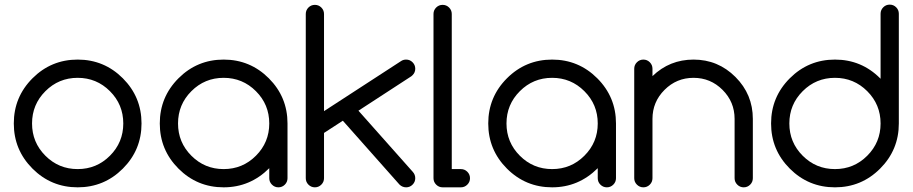

<svg xmlns="http://www.w3.org/2000/svg" viewBox="-20 -802 3907 822"><path d="M585.9 -273.4Q585.9 -160.2 505.9 -80.1Q425.8 0 312.5 0Q199.2 0 119.1 -80.1Q39.1 -160.2 39.1 -273.4Q39.1 -386.7 119.1 -466.8Q199.2 -546.9 312.5 -546.9Q425.8 -546.9 505.9 -466.8Q585.9 -386.7 585.9 -273.4ZM312.5 -468.8Q231.4 -468.8 174.3 -411.6Q117.2 -354.5 117.2 -273.4Q117.2 -192.4 174.3 -135.3Q231.4 -78.1 312.5 -78.1Q393.6 -78.1 450.7 -135.3Q507.8 -192.4 507.8 -273.4Q507.8 -354.5 450.7 -411.6Q393.6 -468.8 312.5 -468.8Z M937.5 -468.8Q856.4 -468.8 799.3 -411.6Q742.2 -354.5 742.2 -273.4Q742.2 -192.4 799.3 -135.3Q856.4 -78.1 937.5 -78.1Q1018.6 -78.1 1075.7 -135.3Q1132.8 -192.4 1132.8 -273.4Q1132.8 -354.5 1075.7 -411.6Q1018.6 -468.8 937.5 -468.8ZM1132.8 -82Q1050.8 0 937.5 0Q824.2 0 744.1 -80.1Q664.1 -160.2 664.1 -273.4Q664.1 -386.7 744.1 -466.8Q824.2 -546.9 937.5 -546.9Q1050.8 -546.9 1130.9 -466.8Q1210.9 -386.7 1210.9 -273.4V-39.1Q1210.9 -22.9 1199.5 -11.5Q1188 0 1171.9 0Q1155.8 0 1144.3 -11.5Q1132.8 -22.9 1132.8 -39.1Z M1367.2 -326.2 1697.8 -541Q1707 -546.9 1718.8 -546.9Q1734.9 -546.9 1746.3 -535.4Q1757.8 -523.9 1757.8 -507.8Q1757.8 -491.7 1746.6 -480.5Q1743.7 -477.5 1741.2 -475.6L1514.6 -328.1L1747.1 -66.4Q1757.8 -54.7 1757.8 -39.1Q1757.8 -22.9 1746.3 -11.5Q1734.9 0 1718.8 0Q1702.6 0 1690.4 -11.7L1447.8 -285.2L1367.2 -232.9V-39.1Q1367.2 -22.9 1355.7 -11.5Q1344.2 0 1328.1 0Q1312 0 1300.5 -11.5Q1289.1 -22.9 1289.1 -39.1V-742.2Q1289.1 -758.3 1300.5 -769.8Q1312 -781.2 1328.1 -781.2Q1344.2 -781.2 1355.7 -769.8Q1367.2 -758.3 1367.2 -742.2Z M1835.9 -742.2Q1835.9 -758.3 1847.4 -769.8Q1858.9 -781.2 1875 -781.2Q1891.1 -781.2 1902.6 -769.8Q1914.1 -758.3 1914.1 -742.2V-78.1H1953.1Q1969.2 -78.1 1980.7 -66.7Q1992.2 -55.2 1992.2 -39.1Q1992.2 -22.9 1980.7 -11.5Q1969.2 0 1953.1 0H1875Q1858.9 0 1847.4 -11.5Q1835.9 -22.9 1835.9 -39.1Z M2343.8 -468.8Q2262.7 -468.8 2205.6 -411.6Q2148.4 -354.5 2148.4 -273.4Q2148.4 -192.4 2205.6 -135.3Q2262.7 -78.1 2343.8 -78.1Q2424.8 -78.1 2481.9 -135.3Q2539.1 -192.4 2539.1 -273.4Q2539.1 -354.5 2481.9 -411.6Q2424.8 -468.8 2343.8 -468.8ZM2539.1 -82Q2457 0 2343.8 0Q2230.5 0 2150.4 -80.1Q2070.3 -160.2 2070.3 -273.4Q2070.3 -386.7 2150.4 -466.8Q2230.5 -546.9 2343.8 -546.9Q2457 -546.9 2537.1 -466.8Q2617.2 -386.7 2617.2 -273.4V-39.1Q2617.2 -22.9 2605.7 -11.5Q2594.2 0 2578.1 0Q2562 0 2550.5 -11.5Q2539.1 -22.9 2539.1 -39.1Z M2695.3 -507.8Q2695.3 -523.9 2706.8 -535.4Q2718.3 -546.9 2734.4 -546.9Q2750.5 -546.9 2762 -535.4Q2773.4 -523.9 2773.4 -507.8V-476.1Q2846.7 -546.9 2949.2 -546.9Q3054.2 -546.9 3128.7 -472.4Q3203.1 -397.9 3203.1 -293V-39.1Q3203.1 -22.9 3191.7 -11.5Q3180.2 0 3164.1 0Q3147.9 0 3136.5 -11.5Q3125 -22.9 3125 -39.1V-293Q3125 -365.7 3073.5 -417.2Q3022 -468.8 2949.2 -468.8Q2876.5 -468.8 2825 -417.2Q2773.4 -365.7 2773.4 -293V-39.1Q2773.4 -22.9 2762 -11.5Q2750.5 0 2734.4 0Q2718.3 0 2706.8 -11.5Q2695.3 -22.9 2695.3 -39.1Z M3750 -273.4Q3750 -354.5 3692.9 -411.6Q3635.7 -468.8 3554.7 -468.8Q3473.6 -468.8 3416.5 -411.6Q3359.4 -354.5 3359.4 -273.4Q3359.4 -192.4 3416.5 -135.3Q3473.6 -78.1 3554.7 -78.1Q3635.7 -78.1 3692.9 -135.3Q3750 -192.4 3750 -273.4ZM3750 -743.2Q3750 -759.3 3761.5 -770.8Q3772.9 -782.2 3789.1 -782.2Q3805.2 -782.2 3816.7 -770.8Q3828.1 -759.3 3828.1 -743.2V-273.4Q3828.1 -160.2 3748 -80.1Q3668 0 3554.7 0Q3441.4 0 3361.3 -80.1Q3281.2 -160.2 3281.2 -273.4Q3281.2 -386.7 3361.3 -466.8Q3441.4 -546.9 3554.7 -546.9Q3668 -546.9 3748 -466.8Q3749 -465.8 3750 -464.8Z"/></svg>

Font: Comfortaa
Style: Regular
Weight: 400
Designer: Johan Aakerlund - aajohan
Foundry: Johan Aakerlund
Version: Version 2.004 2013